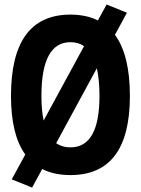

<svg xmlns="http://www.w3.org/2000/svg" viewBox="-20 -768 626 853"><path d="M122.6 65.4 32.2 28.8 92.3 -81.5Q28.8 -169.4 28.8 -341.8Q28.8 -703.1 293 -703.1Q363.3 -703.1 415 -677.2L453.6 -748L543.9 -711.4L490.7 -613.3Q557.1 -522.5 557.1 -341.8Q557.1 9.8 293 9.8Q220.2 9.8 167.5 -17.1ZM164.1 -341.8Q164.1 -278.3 173.8 -232.4L353.5 -563Q328.1 -580.6 293 -580.6Q164.1 -580.6 164.1 -341.8ZM293 -113.3Q421.9 -113.3 421.9 -341.8Q421.9 -414.1 410.2 -464.8L229.5 -131.8Q255.9 -113.3 293 -113.3Z"/></svg>

Font: Caskaydia Cove
Style: Bold
Weight: 700
Monospace: yes
Designer: Aaron Bell
Foundry: Saja Typeworks
Version: Version 4.300; ttfautohint (v1.8.3)